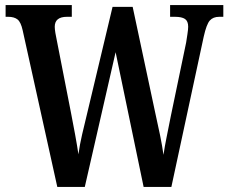

<svg xmlns="http://www.w3.org/2000/svg" viewBox="-20 -734 897 754"><path d="M69 -615Q62 -647 49 -657.5Q36 -668 12 -668H2V-714H262V-668H243Q195 -668 195 -629Q195 -620 197.5 -604.5Q200 -589 203 -576L259 -290Q267 -249 275 -205.5Q283 -162 288 -128Q293 -165 302.5 -206Q312 -247 324 -296L422 -707H501L589 -294Q600 -245 608.5 -203.5Q617 -162 622 -126Q627 -160 634.5 -196.5Q642 -233 651 -279L711 -567Q713 -580 716 -599.5Q719 -619 719 -629Q719 -651 706.5 -659.5Q694 -668 667 -668H648V-714H857V-668H841Q817 -668 804 -653.5Q791 -639 780 -590L653 0H544L434 -529L313 0H205Z"/></svg>

Font: Noto Serif Ethiopic ExtraCondensed SemiBold
Style: Regular
Weight: 600
Width: 2
Designer: Monotype Design Team
Foundry: Monotype Imaging Inc.
Version: Version 2.102; ttfautohint (v1.8.4.7-5d5b)